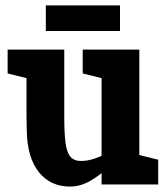

<svg xmlns="http://www.w3.org/2000/svg" viewBox="-20 -684 615 712"><path d="M78.3 -250H218.3Q218.3 -192 222.8 -155.8Q227.3 -119.7 240.8 -103.3Q254.3 -87 281 -87L241 8Q167 8 124.2 -45.5Q81.3 -99 79.3 -198ZM496.7 -140 356.7 -60V-500H496.7ZM218.3 -250H78.3V-500H218.3ZM356.7 -61.7 496.7 -140V0H356.7ZM439.3 -150 450 -146.7Q450 -146.7 439 -131Q428 -115.3 408 -92.3Q388 -69.3 361.5 -46.3Q335 -23.3 304 -7.7Q273 8 240 8L280 -87Q305 -87 332.5 -96.5Q360 -106 384.2 -118.5Q408.3 -131 423.8 -140.5Q439.3 -150 439.3 -150ZM486.7 0 460 -118.3 566.7 -91.7V0ZM88.3 -391.7 8.3 -411.7V-500H88.3ZM366.7 -391.7 286.7 -411.7V-500H366.7ZM150 -664H425V-569H150Z"/></svg>

Font: Epunda Slab Light
Style: Regular
Weight: 300
Designer: Simon Atzbach
Foundry: typofactur
Version: Version 1.102